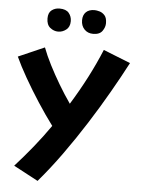

<svg xmlns="http://www.w3.org/2000/svg" viewBox="-67 -848 862 1171"><g transform="rotate(5 364.0 -263.0)"><path d="M208 271 58 191Q114 129 167 63.5Q220 -2 268 -71Q221 -134 174 -206.5Q127 -279 87 -349Q47 -419 22 -474L182 -544Q200 -496 228.5 -440Q257 -384 291.5 -326Q326 -268 363 -215Q471 -390 541 -560L707 -494Q662 -408 605.5 -309.5Q549 -211 484.5 -109.5Q420 -8 350 89.5Q280 187 208 271ZM467 -652Q434 -652 413.5 -673.5Q393 -695 393 -729Q393 -761 411.5 -779Q430 -797 464 -797Q476 -797 494 -792Q512 -787 526 -771.5Q540 -756 540 -723Q540 -699 523.5 -675.5Q507 -652 467 -652ZM182 -722Q182 -757 202.5 -772.5Q223 -788 250 -788Q290 -788 307.5 -767Q325 -746 325 -717Q325 -682 302.5 -664.5Q280 -647 253.5 -647Q227 -647 204.5 -665Q182 -683 182 -722Z"/></g></svg>

Font: Mochiy Pop One
Style: Regular
Weight: 400
Designer: FONTDASU
Foundry: FONTDASU / Google Inc. / Adobe
Version: Version 2.000